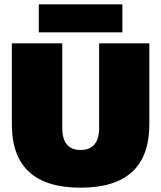

<svg xmlns="http://www.w3.org/2000/svg" viewBox="-20 -861 748 891"><path d="M673 -284Q673 10 354 10Q35 10 35 -284V-660H269V-266Q269 -216 290.5 -190.5Q312 -165 354 -165Q396 -165 418 -190.5Q440 -216 440 -266V-660H673ZM548 -711H160V-841H548Z"/></svg>

Font: Work Sans Black
Style: Regular
Weight: 900
Designer: Wei Huang
Foundry: Wei Huang
Version: Version 1.500